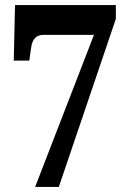

<svg xmlns="http://www.w3.org/2000/svg" viewBox="-20 -734 506 754"><path d="M118 0 349 -597H150Q108 -597 102 -545L95 -496H34L39 -714H435V-660L211 0Z"/></svg>

Font: Noto Serif Bengali ExtraCondensed Black
Style: Regular
Weight: 900
Width: 2
Designer: Juan Bruce, Universal Thirst, Indian Type Foundry and the Monotype Design Team.
Foundry: Monotype Imaging Inc.
Version: Version 2.003; ttfautohint (v1.8.4.7-5d5b)